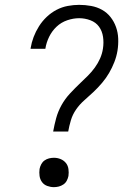

<svg xmlns="http://www.w3.org/2000/svg" viewBox="-20 -763 540 791"><path d="M199 -221Q204 -249 211.5 -276.5Q219 -304 233.5 -330Q248 -356 268.5 -378Q289 -400 311 -421Q327 -436 342.5 -451.5Q358 -467 371 -485Q384 -503 392.5 -522.5Q401 -542 404 -562Q408 -587 404.5 -611Q401 -635 388 -653Q375 -671 352.5 -679.5Q330 -688 306 -688Q282 -688 257 -679.5Q232 -671 213 -653Q194 -635 182.5 -611.5Q171 -588 167 -563Q167 -563 167 -562.5Q167 -562 167 -562H106Q106 -562 106 -562.5Q106 -563 106 -564Q110 -588 118.5 -610.5Q127 -633 140.5 -654.5Q154 -676 172.5 -693.5Q191 -711 213 -722.5Q235 -734 259 -738.5Q283 -743 306 -743Q331 -743 355.5 -738.5Q380 -734 400.5 -722.5Q421 -711 435.5 -692.5Q450 -674 458 -651.5Q466 -629 467 -604Q468 -579 464 -554Q460 -530 451 -507Q442 -484 429.5 -462.5Q417 -441 400.5 -421.5Q384 -402 365.5 -384.5Q347 -367 327.5 -350Q308 -333 293.5 -312Q279 -291 272 -267.5Q265 -244 261 -221ZM202 8Q188 8 174.5 3Q161 -2 153 -13Q145 -24 143 -38Q141 -52 143 -67Q145 -77 150 -86.5Q155 -96 163.5 -102Q172 -108 182 -110.5Q192 -113 202 -113Q217 -113 230 -107.5Q243 -102 251.5 -91.5Q260 -81 262 -66.5Q264 -52 262 -38Q260 -28 255 -18.5Q250 -9 241 -3Q232 3 222 5.5Q212 8 202 8Z"/></svg>

Font: Iosevka Slab Light Oblique
Style: Regular
Weight: 300
Italic angle: -9°
Monospace: yes
Designer: Belleve Invis
Foundry: Belleve Invis
Version: Version 11.1.1; ttfautohint (v1.8.3)